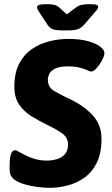

<svg xmlns="http://www.w3.org/2000/svg" viewBox="-20 -895 540 923"><path d="M279 -749Q247 -749 232.5 -755Q218 -761 207 -778L165 -842Q158 -853 158 -860Q158 -868 169 -871.5Q180 -875 205 -875Q225 -875 239.5 -872Q254 -869 266 -858L301 -826L344 -858Q358 -869 373.5 -872Q389 -875 409 -875Q434 -875 443 -872Q452 -869 452 -862Q452 -858 449 -852.5Q446 -847 441 -842L386 -778Q371 -761 355.5 -755Q340 -749 307 -749ZM218 8Q194 8 161.5 4Q129 0 98 -9Q67 -18 47 -33Q37 -41 31.5 -52.5Q26 -64 26 -90Q26 -127 30 -144.5Q34 -162 40.5 -167.5Q47 -173 52 -173Q58 -173 70.5 -165.5Q83 -158 101 -149Q121 -139 147 -131Q173 -123 206 -123Q228 -123 251 -129Q274 -135 290.5 -152Q307 -169 307 -200Q307 -235 276 -256Q245 -277 204 -296Q168 -314 132.5 -335.5Q97 -357 73 -391Q49 -425 49 -478Q49 -544 72 -588.5Q95 -633 133 -659Q171 -685 217 -696.5Q263 -708 309 -708Q365 -708 405.5 -696.5Q446 -685 465 -668Q482 -654 482 -640Q482 -627 471 -606Q460 -585 445 -568Q430 -551 418 -551Q414 -551 407.5 -554Q401 -557 391 -561Q378 -566 358 -571Q338 -576 309 -576Q266 -576 244.5 -565Q223 -554 216.5 -539Q210 -524 210 -513Q210 -476 240 -458Q270 -440 313 -420Q380 -389 424 -342.5Q468 -296 468 -228Q468 -158 445 -112Q422 -66 384.5 -40Q347 -14 303.5 -3Q260 8 218 8Z"/></svg>

Font: Asap
Style: Bold Italic
Weight: 700
Italic angle: -6°
Designer: Pablo Cosgaya
Foundry: Omnibus-Type
Version: Version 3.001; ttfautohint (v1.8.3)